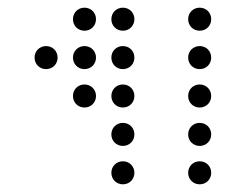

<svg xmlns="http://www.w3.org/2000/svg" viewBox="-20 -500 640 500"><path d="M200 -420C217 -420 230 -433 230 -450C230 -467 217 -480 200 -480C183 -480 170 -467 170 -450C170 -433 183 -420 200 -420ZM300 -420C317 -420 330 -433 330 -450C330 -467 317 -480 300 -480C283 -480 270 -467 270 -450C270 -433 283 -420 300 -420ZM500 -420C517 -420 530 -433 530 -450C530 -467 517 -480 500 -480C483 -480 470 -467 470 -450C470 -433 483 -420 500 -420ZM100 -320C117 -320 130 -333 130 -350C130 -367 117 -380 100 -380C83 -380 70 -367 70 -350C70 -333 83 -320 100 -320ZM200 -320C217 -320 230 -333 230 -350C230 -367 217 -380 200 -380C183 -380 170 -367 170 -350C170 -333 183 -320 200 -320ZM300 -320C317 -320 330 -333 330 -350C330 -367 317 -380 300 -380C283 -380 270 -367 270 -350C270 -333 283 -320 300 -320ZM500 -320C517 -320 530 -333 530 -350C530 -367 517 -380 500 -380C483 -380 470 -367 470 -350C470 -333 483 -320 500 -320ZM200 -220C217 -220 230 -233 230 -250C230 -267 217 -280 200 -280C183 -280 170 -267 170 -250C170 -233 183 -220 200 -220ZM300 -220C317 -220 330 -233 330 -250C330 -267 317 -280 300 -280C283 -280 270 -267 270 -250C270 -233 283 -220 300 -220ZM500 -220C517 -220 530 -233 530 -250C530 -267 517 -280 500 -280C483 -280 470 -267 470 -250C470 -233 483 -220 500 -220ZM300 -120C317 -120 330 -133 330 -150C330 -167 317 -180 300 -180C283 -180 270 -167 270 -150C270 -133 283 -120 300 -120ZM500 -120C517 -120 530 -133 530 -150C530 -167 517 -180 500 -180C483 -180 470 -167 470 -150C470 -133 483 -120 500 -120ZM300 -20C317 -20 330 -33 330 -50C330 -67 317 -80 300 -80C283 -80 270 -67 270 -50C270 -33 283 -20 300 -20ZM500 -20C517 -20 530 -33 530 -50C530 -67 517 -80 500 -80C483 -80 470 -67 470 -50C470 -33 483 -20 500 -20Z"/></svg>

Font: TINY 5x3 60
Style: Regular
Weight: 150
Designer: Jack Halten Fahnestock
Foundry: Velvetyne Type Foundry
Version: Version 1.002;hotconv 1.0.109;makeotfexe 2.5.65596